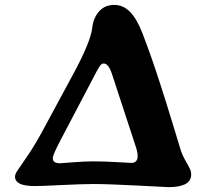

<svg xmlns="http://www.w3.org/2000/svg" viewBox="-20 -748 875 782"><path d="M123 9.8Q76.7 9.8 57.9 -1.5Q39.1 -12.7 41.5 -32.2Q42.5 -41.5 54.9 -58.8Q67.4 -76.2 95.9 -118.9Q124.5 -161.6 153.8 -215.8L279.3 -448.2Q349.1 -577.6 355.5 -633.8Q360.4 -675.8 383.8 -701.9Q407.2 -728 445.3 -728Q482.9 -728 511 -698.2Q539.1 -668.5 561 -610.4Q579.1 -563 595.5 -516.6Q611.8 -470.2 629.2 -416.5Q646.5 -362.8 656.7 -330.6Q667 -298.3 687.3 -231.2Q707.5 -164.1 715.3 -139.2Q722.2 -116.7 734.6 -95.2Q747.1 -73.7 753.7 -59.6Q760.3 -45.4 758.3 -30.3Q752.4 14.2 666 14.2Q660.2 14.2 540.8 7.8Q421.4 1.5 359.4 1.5Q316.9 1.5 232.9 5.6Q148.9 9.8 123 9.8ZM227.1 -178.2Q197.3 -121.6 195.3 -106.9Q193.8 -94.2 201.7 -88.6Q209.5 -83 223.6 -83Q229.5 -83 276.4 -86.9Q323.2 -90.8 358.4 -90.8Q404.3 -90.8 457.5 -87.6Q510.7 -84.5 514.6 -84.5Q538.1 -84.5 540.5 -107.9Q542.5 -125 529.8 -160.6L435.5 -448.2Q421.4 -489.3 402.8 -489.3Q395 -489.3 389.6 -482.9Q384.3 -476.6 376 -461.4Q374.5 -458.5 373.5 -457Z"/></svg>

Font: Cooper*
Style: Bold Italic
Weight: 700
Italic angle: -7°
Designer: Owen Earl
Foundry: indestructible type*
Version: Version 0.001